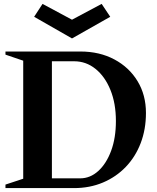

<svg xmlns="http://www.w3.org/2000/svg" viewBox="-20 -964 806 984"><path d="M8 0V-18L99 -48V-653L8 -684V-700H392Q490 -700 566 -659.5Q642 -619 685 -548Q728 -477 728 -385Q728 -301 701 -230.5Q674 -160 624.5 -108.5Q575 -57 507.5 -28.5Q440 0 359 0ZM360 -650H246V-50H391Q442 -50 483.5 -87.5Q525 -125 549.5 -191Q574 -257 574 -344Q574 -434 546 -503Q518 -572 469.5 -611Q421 -650 360 -650ZM349 -767 155 -878 198 -944 349 -863 501 -944 545 -878Z"/></svg>

Font: Wittgenstein
Style: Bold
Weight: 700
Designer: Jörg Drees
Foundry: Jörg Drees
Version: Version 1.303; ttfautohint (v1.8.4.7-5d5b)